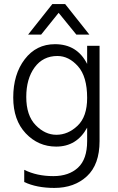

<svg xmlns="http://www.w3.org/2000/svg" viewBox="-20 -732 579 943"><path d="M268 -669 355 -562H419L300 -712H237L118 -562H182ZM257 -70C219.7 -70 185.7 -85.8 155 -117.5C124.3 -149.2 109 -195.3 109 -256C109 -315.3 122.7 -363.7 150 -401C177.3 -438.3 214.7 -457 262 -457C299.3 -457 333 -440.2 363 -406.5C393 -372.8 408 -321 408 -251C408 -189.7 392.3 -144.2 361 -114.5C329.7 -84.8 295 -70 257 -70ZM408 -507V-418C375.3 -482.7 322.7 -515 250 -515C188.7 -515 139.2 -490.3 101.5 -441C63.8 -391.7 45 -329 45 -253C45 -179 65.5 -120.3 106.5 -77C147.5 -33.7 197.3 -12 256 -12C323.3 -12 374 -43 408 -105V-39C408 20.3 393 63.8 363 91.5C333 119.2 292.7 133 242 133C188 133 140.3 122.7 99 102V162C139.7 181.3 189 191 247 191C312.3 191 365.7 171.8 407 133.5C448.3 95.2 469 37.7 469 -39V-507Z"/></svg>

Font: Hind Light
Style: Regular
Weight: 300
Designer: Manushi Parikh, Satya Rajpurohit
Foundry: Indian Type Foundry
Version: Version 1.201;PS 1.0;hotconv 1.0.78;makeotf.lib2.5.61930; tt